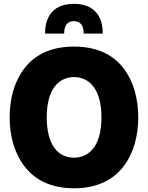

<svg xmlns="http://www.w3.org/2000/svg" viewBox="-20 -986 778 1011"><path d="M317.9 -809.1C317.9 -852.5 335 -874.5 369.1 -874.5C403.3 -874.5 420.4 -852.5 420.4 -809.1H521C521 -909.2 468.3 -965.8 369.1 -965.8C270 -965.8 217.3 -909.2 217.3 -809.1ZM369.6 -740.7C248.5 -740.7 164.1 -697.8 109.9 -627.9C55.2 -558.1 30.8 -465.8 30.8 -368.2C30.8 -270.5 55.7 -178.2 110.4 -108.4C164.6 -38.1 249 5.4 369.6 5.4C490.2 5.4 574.7 -38.1 629.4 -108.4C683.6 -178.2 708 -270.5 708 -368.2C708 -465.8 683.6 -558.1 629.4 -627.9C575.2 -697.8 490.7 -740.7 369.6 -740.7ZM369.6 -580.1C447.3 -580.1 514.2 -520.5 514.2 -368.2C514.2 -216.3 448.7 -155.8 369.6 -155.8C290.5 -155.8 226.1 -215.8 226.1 -368.2C226.1 -520.5 292.5 -580.1 369.6 -580.1Z"/></svg>

Font: Estedad Black
Style: Regular
Weight: 900
Designer: Amin Abedi
Version: Version 7.3